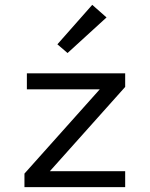

<svg xmlns="http://www.w3.org/2000/svg" viewBox="-20 -773 620 793"><path d="M81 0V-56L392 -404H91V-470H497V-414L186 -66H497V0ZM259 -554 217 -590 361 -753 420 -701Z"/></svg>

Font: Sometype Mono
Style: Regular
Weight: 400
Monospace: yes
Designer: Ryoichi Tsunekawa
Foundry: Dharma Type
Version: Version 1.000; ttfautohint (v1.8.3)